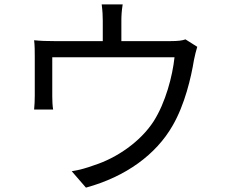

<svg xmlns="http://www.w3.org/2000/svg" viewBox="-20 -821 1040 878"><path d="M828 -641C815 -636 796 -633 759 -633H535V-726C535 -747 536 -770 541 -801H445C449 -770 450 -747 450 -726V-633H229C194 -633 165 -634 136 -637C139 -615 139 -581 139 -560V-384C139 -365 138 -338 136 -320H223C220 -336 219 -362 219 -380V-559H778C769 -473 737 -352 683 -267C622 -172 512 -98 412 -66C380 -54 342 -43 308 -38L373 37C556 -13 694 -115 769 -246C825 -342 854 -467 867 -547C871 -566 877 -592 882 -607Z"/></svg>

Font: Noto Sans T Chinese Regular
Style: Regular
Weight: 400
Designer: Ryoko NISHIZUKA (kana & ideographs); Paul D. Hunt (Latin, Greek & Cyrillic); Wenlong ZHANG (bopomofo); Sandoll Communica
Foundry: Adobe Systems Incorporated
Version: Version 1.000;PS 1;hotconv 1.0.78;makeotf.lib2.5.61930